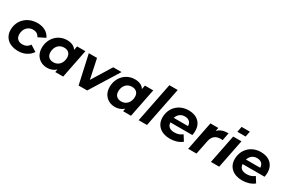

<svg xmlns="http://www.w3.org/2000/svg" viewBox="109 -1927 4613 3120"><g transform="rotate(30 2415.5 -367.0)"><path d="M303 8C413 8 507 -40 559 -121L444 -193C412 -143 366 -121 312 -121C232 -121 187 -168 187 -241C187 -345 255 -417 347 -417C402 -417 443 -394 467 -344L599 -410C558 -497 472 -546 357 -546C165 -546 29 -412 29 -233C29 -88 136 8 303 8Z M1100 -538 1086 -465C1051 -521 989 -546 911 -546C745 -546 614 -414 614 -233C614 -80 721 8 846 8C912 8 968 -14 1011 -53L1001 0H1149L1256 -538ZM894 -121C816 -121 771 -167 771 -240C771 -345 837 -417 929 -417C1007 -417 1052 -371 1052 -298C1052 -193 986 -121 894 -121Z M1778 -538 1552 -171 1474 -538H1320L1439 0H1600L1934 -538Z M2373 -538 2359 -465C2324 -521 2262 -546 2184 -546C2018 -546 1887 -414 1887 -233C1887 -80 1994 8 2119 8C2185 8 2241 -14 2284 -53L2274 0H2422L2529 -538ZM2167 -121C2089 -121 2044 -167 2044 -240C2044 -345 2110 -417 2202 -417C2280 -417 2325 -371 2325 -298C2325 -193 2259 -121 2167 -121Z M2566 0H2722L2870 -742H2714Z M3451 -309C3451 -453 3352 -546 3195 -546C3008 -546 2878 -413 2878 -233C2878 -87 2985 8 3153 8C3235 8 3316 -14 3378 -64L3313 -167C3276 -135 3224 -117 3169 -117C3080 -117 3035 -154 3030 -227H3442C3447 -252 3451 -280 3451 -309ZM3188 -429C3260 -429 3308 -389 3308 -318H3041C3062 -385 3113 -429 3188 -429Z M3737 -474 3750 -538H3602L3495 0H3651L3703 -260C3723 -361 3782 -404 3874 -404C3887 -404 3896 -403 3910 -402L3938 -546C3851 -546 3785 -526 3737 -474Z M4069 -742 4049 -639H4204L4224 -742ZM3922 0H4077L4184 -538H4029Z M4806 -309C4806 -453 4707 -546 4550 -546C4363 -546 4233 -413 4233 -233C4233 -87 4340 8 4508 8C4590 8 4671 -14 4733 -64L4668 -167C4631 -135 4579 -117 4524 -117C4435 -117 4390 -154 4385 -227H4797C4802 -252 4806 -280 4806 -309ZM4543 -429C4615 -429 4663 -389 4663 -318H4396C4417 -385 4468 -429 4543 -429Z"/></g></svg>

Font: AWKNG-Font
Style: Bold Italic
Weight: 700
Italic angle: -11.3°
Designer: Awakening Church
Foundry: Awakening Church
Version: Version 1.700;PS 001.700;hotconv 1.0.88;makeotf.lib2.5.64775